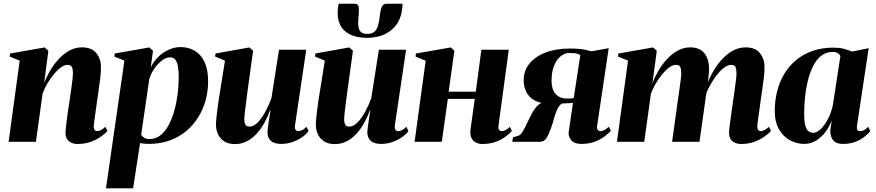

<svg xmlns="http://www.w3.org/2000/svg" viewBox="-20 -774 4782 1048"><path d="M221 -321Q233 -353 252.8 -387Q272.5 -421 299.2 -450.2Q326 -479.5 358 -497.5Q390 -515.5 427 -515.5Q480.5 -515.5 505.8 -484Q531 -452.5 531 -409.5Q531 -382.5 528 -355.2Q525 -328 520.8 -300.2Q516.5 -272.5 513 -244Q509.5 -218 505 -187.8Q500.5 -157.5 497 -130.8Q493.5 -104 491.5 -87.5Q491.5 -70 497 -64Q502.5 -58 510 -58Q518.5 -58 530.2 -63.5Q542 -69 555 -82L566.5 -59Q554 -45 531.5 -28.8Q509 -12.5 476.5 -0.2Q444 12 400 12Q386 12 371.5 6Q357 0 347.2 -13.2Q337.5 -26.5 337.5 -48.5Q337.5 -57.5 339.5 -77Q341.5 -96.5 344.8 -121.5Q348 -146.5 351.8 -172.2Q355.5 -198 359 -219.5Q362.5 -245 366 -268.5Q369.5 -292 372.2 -312.2Q375 -332.5 376.5 -348.2Q378 -364 378 -373Q378 -388.5 375.8 -399Q373.5 -409.5 367.2 -414.8Q361 -420 348.5 -420Q331.5 -420 312 -405.8Q292.5 -391.5 273.5 -368.2Q254.5 -345 238.2 -317.5Q222 -290 212.5 -263L176 0H27L87.5 -443L32.5 -465.5L35 -482L224 -515L244 -497Z M558.5 254 659 -443 604 -465.5 606.5 -482 794.5 -515 815 -497 803 -406Q817 -436.5 842.2 -461.8Q867.5 -487 899.5 -502Q931.5 -517 966 -517Q1008.5 -517 1042.5 -497.2Q1076.5 -477.5 1096.2 -435.8Q1116 -394 1116 -329Q1116 -278 1102.8 -228.5Q1089.5 -179 1063 -135.8Q1036.5 -92.5 997.2 -59.2Q958 -26 906 -7.2Q854 11.5 790 11.5Q779 11.5 767.2 10.2Q755.5 9 744.5 7L706.5 254ZM750.5 -38.5Q756 -28.5 767.2 -21.8Q778.5 -15 796 -15Q830 -15 856.2 -36Q882.5 -57 901.2 -92.5Q920 -128 932 -171.8Q944 -215.5 949.8 -262Q955.5 -308.5 955.5 -351Q955.5 -387.5 951.2 -412Q947 -436.5 936.5 -448.8Q926 -461 907.5 -461Q884.5 -461 860.8 -441.5Q837 -422 819 -394.2Q801 -366.5 794.5 -340.5Z M1263.5 12.5Q1227.5 12.5 1204.5 -2.2Q1181.5 -17 1170.2 -40.8Q1159 -64.5 1159 -92.5Q1159 -107 1161 -128Q1163 -149 1166 -172.8Q1169 -196.5 1172.2 -219Q1175.5 -241.5 1178.5 -259L1208 -443L1154 -465.5L1156.5 -482L1341 -515L1361.5 -497L1332 -283Q1329.5 -263.5 1326.2 -238.8Q1323 -214 1320 -190.8Q1317 -167.5 1315.2 -149.8Q1313.5 -132 1313.5 -125.5Q1313.5 -112.5 1315.8 -103Q1318 -93.5 1324.2 -88.2Q1330.5 -83 1342.5 -83Q1365 -83 1387.5 -106.5Q1410 -130 1429.2 -165.8Q1448.5 -201.5 1461.5 -238L1503 -502.5H1651.5L1590 -88Q1588 -72 1594 -65Q1600 -58 1608 -58Q1617.5 -58 1629.8 -64Q1642 -70 1652.5 -82L1664.5 -58.5Q1649.5 -39 1626 -23.2Q1602.5 -7.5 1574.2 2Q1546 11.5 1515.5 11.5Q1476 11.5 1458 -5.8Q1440 -23 1440 -51.5Q1440 -57.5 1441.5 -70.8Q1443 -84 1445.5 -101.5Q1448 -119 1451 -137.8Q1454 -156.5 1456.5 -173H1454.5Q1442 -138 1423.8 -104.8Q1405.5 -71.5 1381.5 -45Q1357.5 -18.5 1327.8 -3Q1298 12.5 1263.5 12.5Z M1808.5 12.5Q1772.5 12.5 1749.5 -2.2Q1726.5 -17 1715.2 -40.8Q1704 -64.5 1704 -92.5Q1704 -107 1706 -128Q1708 -149 1711 -172.8Q1714 -196.5 1717.2 -219Q1720.5 -241.5 1723.5 -259L1753 -443L1699 -465.5L1701.5 -482L1886 -515L1906.5 -497L1877 -283Q1874.5 -263.5 1871.2 -238.8Q1868 -214 1865 -190.8Q1862 -167.5 1860.2 -149.8Q1858.5 -132 1858.5 -125.5Q1858.5 -112.5 1860.8 -103Q1863 -93.5 1869.2 -88.2Q1875.5 -83 1887.5 -83Q1910 -83 1932.5 -106.5Q1955 -130 1974.2 -165.8Q1993.5 -201.5 2006.5 -238L2048 -502.5H2196.5L2135 -88Q2133 -72 2139 -65Q2145 -58 2153 -58Q2162.5 -58 2174.8 -64Q2187 -70 2197.5 -82L2209.5 -58.5Q2194.5 -39 2171 -23.2Q2147.5 -7.5 2119.2 2Q2091 11.5 2060.5 11.5Q2021 11.5 2003 -5.8Q1985 -23 1985 -51.5Q1985 -57.5 1986.5 -70.8Q1988 -84 1990.5 -101.5Q1993 -119 1996 -137.8Q1999 -156.5 2001.5 -173H1999.5Q1987 -138 1968.8 -104.8Q1950.5 -71.5 1926.5 -45Q1902.5 -18.5 1872.8 -3Q1843 12.5 1808.5 12.5ZM1916 -753.5Q1934.5 -753.5 1937.5 -738.2Q1940.5 -723 1938 -697Q1937.5 -692.5 1937 -683.5Q1936.5 -674.5 1936 -670Q1932.5 -629.5 1942.5 -609.2Q1952.5 -589 1985 -589Q2009 -589 2022.8 -600Q2036.5 -611 2043.5 -634.8Q2050.5 -658.5 2054 -695Q2057 -722 2064.5 -737.8Q2072 -753.5 2090.5 -753.5H2177Q2177 -747.5 2176.8 -740.8Q2176.5 -734 2175 -725Q2166.5 -650.5 2115 -609Q2063.5 -567.5 1982.5 -567.5Q1927.5 -567.5 1890.2 -586Q1853 -604.5 1836 -639.8Q1819 -675 1824 -725.5Q1825 -732.5 1826 -739.5Q1827 -746.5 1829 -753.5Z M2701 -88Q2699 -70 2704.8 -64Q2710.5 -58 2717 -58Q2726 -58 2737.8 -63.2Q2749.5 -68.5 2762.5 -81.5L2774 -59Q2761.5 -45 2739.8 -28.5Q2718 -12 2686 0Q2654 12 2611 12Q2596.5 12 2580.2 5.2Q2564 -1.5 2554.2 -19.2Q2544.5 -37 2548.5 -70L2571.5 -234.5H2424.5L2391.5 0H2243L2303.5 -442.5L2248 -465.5L2250.5 -482L2440.5 -515L2460 -497L2429 -273.5H2577L2607.5 -502.5H2757Z M3303 -82 3314.5 -60Q3302 -46 3280.2 -29.5Q3258.5 -13 3227 -0.8Q3195.5 11.5 3153 11.5Q3116 11.5 3099.5 -7Q3083 -25.5 3083.5 -49L3107.5 -212.5Q3099.5 -211.5 3088.8 -211Q3078 -210.5 3067 -210Q3056 -209.5 3047 -209Q3030.5 -198 3020.5 -175Q3010.5 -152 3003.2 -125Q2996 -98 2987.5 -74.5Q2975 -39 2962.2 -19.5Q2949.5 0 2925.5 0H2776L2780.5 -25L2806.5 -32Q2821 -36 2833 -55.8Q2845 -75.5 2857.2 -102.2Q2869.5 -129 2883.5 -155.2Q2897.5 -181.5 2916 -199.2Q2934.5 -217 2959.5 -218L2979.5 -208.5Q2940.5 -208.5 2913.8 -218.8Q2887 -229 2870.8 -246.5Q2854.5 -264 2846.8 -285.8Q2839 -307.5 2838.5 -331Q2837 -385 2868.5 -425Q2900 -465 2957 -487Q3014 -509 3090.5 -509Q3115 -509 3135.5 -507.5Q3156 -506 3173.8 -502.5Q3191.5 -499 3209 -494L3302.5 -511L3239.5 -88Q3237 -70 3243.8 -64Q3250.5 -58 3257.5 -58Q3266.5 -58 3278.2 -63.8Q3290 -69.5 3303 -82ZM3111.5 -238.5 3147.5 -472.5Q3142.5 -477 3134 -479.8Q3125.5 -482.5 3114 -483.8Q3102.5 -485 3087 -485Q3063 -485 3040.8 -467.5Q3018.5 -450 3004.5 -416Q2990.5 -382 2990.5 -331.5Q2990.5 -287 3012.5 -261.5Q3034.5 -236 3075.5 -236Q3082.5 -236 3088.8 -236.2Q3095 -236.5 3100.8 -237.2Q3106.5 -238 3111.5 -238.5Z M3565 -497 3541.5 -321Q3553.5 -353 3573.2 -387Q3593 -421 3619.8 -450.2Q3646.5 -479.5 3678.8 -497.5Q3711 -515.5 3747.5 -515.5Q3788.5 -515.5 3812.5 -495.8Q3836.5 -476 3845.2 -441.2Q3854 -406.5 3848 -362.5Q3847.5 -355 3845.8 -342.5Q3844 -330 3841.8 -316.2Q3839.5 -302.5 3837.5 -291.5L3822 -264.5Q3839 -321 3863.2 -367Q3887.5 -413 3917.2 -446.2Q3947 -479.5 3980.2 -497.5Q4013.5 -515.5 4049 -515.5Q4102.5 -515.5 4127.8 -484Q4153 -452.5 4153 -409.5Q4153 -382.5 4150 -355.2Q4147 -328 4142.8 -300.2Q4138.5 -272.5 4134.5 -244Q4131.5 -218 4127 -187.8Q4122.5 -157.5 4118.8 -130.8Q4115 -104 4113.5 -87.5Q4113.5 -70 4119 -64Q4124.5 -58 4131.5 -58Q4140.5 -58 4152.2 -63.5Q4164 -69 4177 -82L4188.5 -59Q4175.5 -45 4153.2 -28.8Q4131 -12.5 4098.5 -0.2Q4066 12 4022 12Q4008 12 3993.2 6Q3978.5 0 3969 -13.2Q3959.5 -26.5 3959.5 -48.5Q3959.5 -60.5 3963 -90.2Q3966.5 -120 3971.8 -155.2Q3977 -190.5 3981 -219.5Q3985.5 -253 3990 -283.5Q3994.5 -314 3997.2 -337.5Q4000 -361 4000 -373Q4000 -396.5 3994.8 -408.2Q3989.5 -420 3970.5 -420Q3952.5 -420 3931.2 -403.8Q3910 -387.5 3889 -359.8Q3868 -332 3849.8 -296.8Q3831.5 -261.5 3820 -223.5L3842.5 -315.5Q3840 -298 3838.8 -287.2Q3837.5 -276.5 3835.8 -266Q3834 -255.5 3831.5 -237.5L3798 0H3648.5L3679 -219.5Q3684 -253 3688.2 -283.5Q3692.5 -314 3695.5 -337.5Q3698.5 -361 3698.5 -373Q3698.5 -396.5 3693.2 -408.2Q3688 -420 3669 -420Q3652 -420 3632.5 -405.8Q3613 -391.5 3594 -368.2Q3575 -345 3559 -317.5Q3543 -290 3533 -263L3496.5 0H3347.5L3408 -443L3353 -465.5L3355.5 -482L3544.5 -515Z M4658 -89.5Q4655.5 -70.5 4660.2 -64.2Q4665 -58 4674 -58Q4685 -58 4696 -63.5Q4707 -69 4718.5 -82L4730.5 -58.5Q4716.5 -41 4695 -24.8Q4673.5 -8.5 4645.2 1.5Q4617 11.5 4582 11.5Q4539 11.5 4523.8 -13.8Q4508.5 -39 4513 -69.5L4520.5 -119Q4511 -89.5 4490 -59.5Q4469 -29.5 4438.2 -9Q4407.5 11.5 4370 11.5Q4329.5 11.5 4292.5 -8Q4255.5 -27.5 4232.2 -67.8Q4209 -108 4209 -170Q4209 -225.5 4222 -276.5Q4235 -327.5 4260.8 -370.5Q4286.5 -413.5 4325 -445.8Q4363.5 -478 4415 -496Q4466.5 -514 4530 -514Q4561 -514 4585.2 -507.8Q4609.5 -501.5 4631 -492.5L4721.5 -511ZM4567 -466.5Q4565 -475 4554.8 -482.8Q4544.5 -490.5 4526 -490.5Q4488 -490.5 4461.2 -468.8Q4434.5 -447 4416.8 -410.5Q4399 -374 4388.5 -329.5Q4378 -285 4373.8 -238.8Q4369.5 -192.5 4369.5 -152Q4369.5 -109 4376.2 -87Q4383 -65 4394.2 -57Q4405.5 -49 4418 -49Q4433 -49 4448.8 -60.5Q4464.5 -72 4479.5 -92.2Q4494.5 -112.5 4506.5 -139.2Q4518.5 -166 4525.5 -197Z"/></svg>

Font: Merriweather 144pt ExtraBold
Style: Italic
Weight: 800
Italic angle: -7.8°
Version: Version 2.101